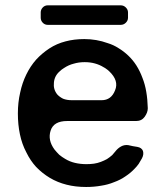

<svg xmlns="http://www.w3.org/2000/svg" viewBox="-20 -708 627 739"><path d="M472.7 -660.2V-639.6Q472.7 -628.9 464.4 -620.6Q456.1 -612.3 444.3 -612.3H164.1Q152.3 -612.3 144.5 -620.6Q136.7 -628.9 136.7 -639.6V-660.2Q136.7 -670.9 144.5 -679.2Q152.3 -687.5 164.1 -687.5H444.3Q456.1 -687.5 464.4 -679.2Q472.7 -670.9 472.7 -660.2ZM503.9 -242.2Q525.4 -242.2 537.1 -258.8Q548.8 -275.4 548.8 -291Q548.8 -292 548.8 -292Q547.9 -326.2 543 -354.5Q538.1 -383.8 528.3 -408.2Q518.6 -434.6 504.9 -456.1Q491.2 -477.5 473.6 -494.1Q456.1 -510.7 436.5 -522.5Q417 -535.2 394.5 -542Q373 -549.8 350.6 -553.7Q328.1 -557.6 304.7 -557.6Q265.6 -557.6 232.4 -548.8Q198.2 -540 169.9 -521.5Q141.6 -502.9 119.1 -478.5Q96.7 -453.1 81.1 -420.9Q65.4 -388.7 57.6 -351.6Q48.8 -313.5 48.8 -271.5Q48.8 -228.5 56.6 -191.4Q64.5 -153.3 81.1 -122.1Q96.7 -89.8 119.1 -65.4Q142.6 -41 171.9 -23.4Q201.2 -5.9 236.3 2.9Q270.5 11.7 311.5 11.7Q341.8 11.7 369.1 6.8Q395.5 2.9 418.9 -6.8Q443.4 -15.6 462.9 -29.3Q482.4 -42 498 -58.6Q506.8 -67.4 513.7 -77.1Q520.5 -87.9 526.4 -98.6Q534.2 -113.3 530.3 -127Q525.4 -139.6 508.8 -142.6Q500 -144.5 491.2 -145.5Q481.4 -147.5 473.6 -149.4Q459 -151.4 446.3 -144.5Q433.6 -137.7 423.8 -125Q420.9 -121.1 418 -118.2Q415 -114.3 412.1 -111.3Q402.3 -102.5 391.6 -95.7Q380.9 -89.8 368.2 -85Q355.5 -80.1 341.8 -78.1Q328.1 -76.2 312.5 -76.2Q289.1 -76.2 268.6 -81.1Q248 -85.9 230.5 -96.7Q218.8 -103.5 208 -112.3Q198.2 -122.1 189.5 -132.8Q163.1 -168.9 174.8 -205.1Q186.5 -242.2 238.3 -242.2Q238.3 -242.2 239.3 -242.2Q305.7 -242.2 371.1 -242.2Q437.5 -242.2 503.9 -242.2ZM226.6 -446.3Q244.1 -458 263.7 -462.9Q283.2 -468.8 305.7 -468.8Q327.1 -468.8 344.7 -463.9Q363.3 -459 378.9 -449.2Q384.8 -446.3 389.6 -442.4Q395.5 -438.5 400.4 -433.6Q438.5 -397.5 422.9 -360.4Q408.2 -322.3 371.1 -322.3Q333 -322.3 256.8 -322.3Q237.3 -322.3 222.7 -328.1Q209 -335 200.2 -344.7Q184.6 -364.3 187.5 -389.6Q189.5 -416 210 -433.6Q210 -433.6 210 -433.6Q213.9 -437.5 217.8 -440.4Q221.7 -443.4 226.6 -446.3Z"/></svg>

Font: DeepSea
Style: Medium
Weight: 500
Designer: Stem
Version: Version 3.019;git-0a5106e0b